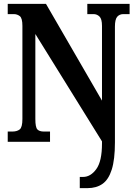

<svg xmlns="http://www.w3.org/2000/svg" viewBox="-20 -734 700 994"><path d="M393 240V182H410Q449 182 478.5 141.5Q508 101 508 9V-2L163 -558V-118Q163 -75 173.5 -64Q184 -53 207 -53H239V0H20V-53H44Q68 -53 82 -64Q96 -75 96 -118V-600Q96 -640 82.5 -650.5Q69 -661 51 -661H20V-714H218L508 -213V-600Q508 -636 495 -648.5Q482 -661 464 -661H432V-714H651V-661H619Q599 -661 587 -647.5Q575 -634 575 -596V3Q575 92 558.5 144Q542 196 510.5 218Q479 240 433 240Z"/></svg>

Font: Noto Serif Khmer ExtraCondensed ExtraBold
Style: Regular
Weight: 800
Width: 2
Designer: Danh Hong and the Monotype Design Team
Foundry: Monotype Imaging Inc.
Version: Version 2.004; ttfautohint (v1.8.4.7-5d5b)